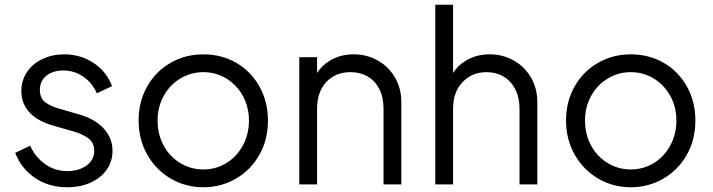

<svg xmlns="http://www.w3.org/2000/svg" viewBox="-20 -777 3005 809"><path d="M44 -133 107 -163Q130 -113 171.5 -84.5Q213 -56 263 -56Q312 -56 344.5 -79.5Q377 -103 377 -141Q377 -177 350.5 -195.5Q324 -214 287 -224L210 -246Q138 -266 104 -303.5Q70 -341 70 -393Q70 -439 94 -474Q118 -509 159 -528.5Q200 -548 250 -548Q319 -548 374 -512Q429 -476 452 -414L388 -384Q368 -429 330.5 -454.5Q293 -480 247 -480Q202 -480 175 -457.5Q148 -435 148 -399Q148 -363 171 -346Q194 -329 227 -320L316 -294Q381 -275 417.5 -235Q454 -195 454 -141Q454 -97 429.5 -62Q405 -27 361.5 -7.5Q318 12 263 12Q186 12 128 -27Q70 -66 44 -133Z M564 -269Q564 -348 599.5 -411.5Q635 -475 697.5 -511.5Q760 -548 837 -548Q914 -548 976 -512Q1038 -476 1073.5 -412Q1109 -348 1109 -269Q1109 -188 1072.5 -124Q1036 -60 973.5 -24Q911 12 837 12Q762 12 699.5 -24.5Q637 -61 600.5 -125.5Q564 -190 564 -269ZM1029 -269Q1029 -326 1003.5 -372.5Q978 -419 934 -446Q890 -473 837 -473Q784 -473 739.5 -446Q695 -419 669.5 -372.5Q644 -326 644 -269Q644 -211 669.5 -164Q695 -117 739.5 -90Q784 -63 837 -63Q890 -63 934 -90Q978 -117 1003.5 -164.5Q1029 -212 1029 -269Z M1241 -536H1316V-432L1299 -436Q1319 -488 1364.5 -518Q1410 -548 1470 -548Q1526 -548 1572 -522Q1618 -496 1644.5 -450Q1671 -404 1671 -348V0H1596V-319Q1596 -367 1578.5 -401.5Q1561 -436 1529.5 -454.5Q1498 -473 1457 -473Q1394 -473 1355 -431.5Q1316 -390 1316 -319V0H1241Z M1814 -757H1889V-432L1872 -436Q1892 -488 1937.5 -518Q1983 -548 2043 -548Q2099 -548 2145 -522Q2191 -496 2217.5 -450Q2244 -404 2244 -348V0H2169V-319Q2169 -366 2151 -401Q2133 -436 2101.5 -454.5Q2070 -473 2030 -473Q1969 -473 1929 -431Q1889 -389 1889 -319V0H1814Z M2365 -269Q2365 -348 2400.5 -411.5Q2436 -475 2498.5 -511.5Q2561 -548 2638 -548Q2715 -548 2777 -512Q2839 -476 2874.5 -412Q2910 -348 2910 -269Q2910 -188 2873.5 -124Q2837 -60 2774.5 -24Q2712 12 2638 12Q2563 12 2500.5 -24.5Q2438 -61 2401.5 -125.5Q2365 -190 2365 -269ZM2830 -269Q2830 -326 2804.5 -372.5Q2779 -419 2735 -446Q2691 -473 2638 -473Q2585 -473 2540.5 -446Q2496 -419 2470.5 -372.5Q2445 -326 2445 -269Q2445 -211 2470.5 -164Q2496 -117 2540.5 -90Q2585 -63 2638 -63Q2691 -63 2735 -90Q2779 -117 2804.5 -164.5Q2830 -212 2830 -269Z"/></svg>

Font: Trafiko Sans Variable
Style: Regular
Weight: 400
Designer: Gumpita Rahayu / Trafiko
Foundry: Tokotype / Trafiko
Version: Version 0.001;FEAKit 1.0